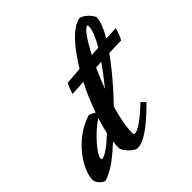

<svg xmlns="http://www.w3.org/2000/svg" viewBox="-259 -873 1063 1063"><g transform="rotate(-45 272.5 -342.0)"><path d="M269 -54C269 -103 281 -165 301 -231C370 -302 439 -383 493 -458C544 -460 578 -461 588 -461C596 -473 610 -507 615 -530C611 -530 580 -528 537 -526C565 -574 583 -616 583 -648C578 -667 538 -711 510 -711C451 -701 378 -619 314 -512C272 -509 235 -506 213 -504C206 -493 192 -456 188 -441L278 -447C250 -393 226 -335 206 -278C193 -286 177 -294 168 -295C23 -250 -70 -106 -70 -26C-70 -2 -37 27 -24 27C-20 27 -16 26 -11 24C54 -1 103 -45 161 -97C159 -81 158 -64 158 -50C158 -23 208 26 232 26C298 26 395 -70 446 -120C439 -128 428 -138 422 -144C399 -121 315 -42 277 -42C272 -42 269 -46 269 -54ZM51 -71C47 -71 45 -74 45 -79C45 -108 120 -197 195 -247C185 -215 176 -184 170 -154C117 -104 72 -71 51 -71ZM416 -518C457 -597 495 -652 514 -652C517 -652 517 -644 517 -640C517 -613 499 -571 470 -521C452 -521 435 -520 416 -518ZM427 -455C399 -416 368 -375 335 -334C351 -375 367 -415 384 -453Z"/></g></svg>

Font: Yesteryear
Style: Regular
Weight: 400
Designer: Astigmatic (AOETI)
Foundry: Astigmatic (AOETI)
Version: Version 1.000